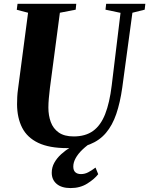

<svg xmlns="http://www.w3.org/2000/svg" viewBox="-20 -763 778 1002"><path d="M671 -696.5 618 -305.5Q607 -227.5 586.8 -168.2Q566.5 -109 533 -69.5Q499.5 -30 449.5 -10Q399.5 10 330.5 10Q237 10 179.5 -17.5Q122 -45 95.8 -96.2Q69.5 -147.5 69 -218.5Q69 -237.5 70 -257.2Q71 -277 74 -298L126.5 -696.5L67.5 -712L71.5 -743H378L375 -712.5L292.5 -696.5L240.5 -303.5Q237 -275.5 234.8 -249.5Q232.5 -223.5 232.5 -201.5Q232.5 -160.5 245 -126.2Q257.5 -92 286.5 -71.5Q315.5 -51 364.5 -51Q426 -51 465.8 -79.8Q505.5 -108.5 528.8 -167.5Q552 -226.5 563 -317L609 -696L530.5 -712.5L534 -743H738.5L735 -712.5ZM348.5 218.5Q301.5 218.5 275.8 196.8Q250 175 250 138.5Q250 110.5 263.5 86.2Q277 62 299.2 41.8Q321.5 21.5 348.5 5Q375.5 -11.5 403 -24.5L437.5 -38L469 -27.5Q434.5 -5.5 410.8 17.2Q387 40 374.8 62.5Q362.5 85 362.5 106Q362.5 126.5 373.2 136Q384 145.5 402.5 145.5Q422.5 145.5 440.2 136.2Q458 127 478.5 111.5L492.5 146Q473 171.5 435.5 195Q398 218.5 348.5 218.5Z"/></svg>

Font: Merriweather 96pt ExtraBold
Style: Italic
Weight: 800
Italic angle: -7.8°
Version: Version 2.101